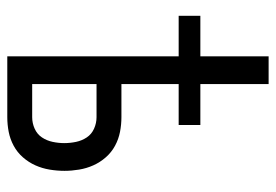

<svg xmlns="http://www.w3.org/2000/svg" viewBox="-138 -638 775 540"><g transform="rotate(90 250.0 -367.5)"><path d="M138 0V-482H24V-543H138V-735H216V-543H331V-482H216V-321H309Q330 -321 350.5 -317Q371 -313 389.5 -303Q408 -293 422 -277Q436 -261 444.5 -242Q453 -223 456.5 -202Q460 -181 460 -161Q460 -140 456.5 -119Q453 -98 444.5 -79Q436 -60 422 -44Q408 -28 389.5 -18Q371 -8 350.5 -4Q330 0 309 0ZM309 -70Q326 -70 341.5 -77Q357 -84 366 -97.5Q375 -111 378.5 -127.5Q382 -144 382 -160Q382 -177 378.5 -193.5Q375 -210 366 -223.5Q357 -237 341.5 -244Q326 -251 309 -251H216V-70Z"/></g></svg>

Font: Iosevka
Style: Regular
Weight: 400
Monospace: yes
Designer: Belleve Invis
Foundry: Belleve Invis
Version: Version 33.2.3; ttfautohint (v1.8.4)